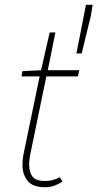

<svg xmlns="http://www.w3.org/2000/svg" viewBox="-20 -772 408 804"><path d="M168 12Q116 12 95 -15.5Q74 -43 74 -80Q74 -92 75 -102Q76 -112 78 -124L146 -452H70L74 -474L152 -478L188 -636H212L180 -478H312L306 -452H174L106 -122Q105 -113 103.5 -104Q102 -95 102 -84Q102 -50 116.5 -32Q131 -14 170 -14Q187 -14 202.5 -18.5Q218 -23 230 -30L242 -12Q229 -3 210.5 4.5Q192 12 168 12ZM300 -548 340 -752H368L360 -704L322 -548Z"/></svg>

Font: Source Sans Variable
Style: Italic
Weight: 200
Italic angle: -11°
Designer: Paul D. Hunt
Foundry: Adobe Systems Incorporated
Version: Version 3.006;hotconv 1.0.111;makeotfexe 2.5.65597